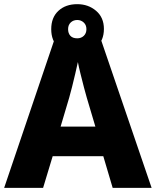

<svg xmlns="http://www.w3.org/2000/svg" viewBox="-20 -902 748 922"><path d="M521 0 476 -152H233L187 0H0L243 -717H463L708 0ZM397 -432Q392 -448 383.5 -481Q375 -514 366.5 -548Q358 -582 354 -604Q349 -581 341.5 -548.5Q334 -516 326 -484.5Q318 -453 312 -432L271 -294H438ZM351 -642Q295 -642 260.5 -674Q226 -706 226 -762Q226 -818 260.5 -850Q295 -882 351 -882Q404 -882 441.5 -850Q479 -818 479 -763Q479 -707 442 -674.5Q405 -642 351 -642ZM351 -718Q370 -718 382.5 -730Q395 -742 395 -762Q395 -782 382 -794Q369 -806 351 -806Q332 -806 319.5 -794Q307 -782 307 -762Q307 -742 318 -730Q329 -718 351 -718Z"/></svg>

Font: Noto Sans Thai Looped ExtraBold
Style: Regular
Weight: 800
Designer: Sasikarn Vongin, Ben Mitchell
Foundry: The Fontpad Ltd
Version: Version 1.001; ttfautohint (v1.8.4.7-5d5b)